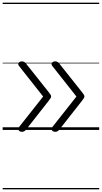

<svg xmlns="http://www.w3.org/2000/svg" viewBox="-20 -976 765 1442"><path d="M145 14Q134 14 126.5 9Q119 4 118 -4.5Q117 -13 124 -23L304 -251L124 -479Q112 -494 120.5 -504.5Q129 -515 144 -515Q154 -515 161.5 -511Q169 -507 175 -499L345 -285Q355 -272 359.5 -265Q364 -258 364 -251Q364 -246 359.5 -238.5Q355 -231 345 -218L176 -3Q170 5 162.5 9.5Q155 14 145 14ZM395 14Q384 14 376.5 9Q369 4 368 -4.5Q367 -13 374 -23L554 -251L374 -479Q362 -494 370.5 -504.5Q379 -515 394 -515Q404 -515 411.5 -511Q419 -507 425 -499L595 -285Q605 -272 609.5 -265Q614 -258 614 -251Q614 -246 609.5 -238.5Q605 -231 595 -218L426 -3Q420 5 412.5 9.5Q405 14 395 14ZM0 436H725V446H0ZM0 -20H725V0H0ZM0 -505H725V-500H0ZM0 -956H725V-946H0Z"/></svg>

Font: Playwrite HU Guides
Style: Regular
Weight: 400
Designer: Veronika Burian, José Scaglione
Foundry: TypeTogether
Version: Version 1.003